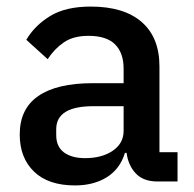

<svg xmlns="http://www.w3.org/2000/svg" viewBox="-20 -552 589 584"><path d="M459 0Q416 0 393 -24.5Q370 -49 365 -87H360Q345 -38 305 -13Q265 12 208 12Q127 12 83.5 -30Q40 -72 40 -143Q40 -221 96.5 -260Q153 -299 262 -299H356V-343Q356 -391 330 -417Q304 -443 249 -443Q203 -443 174 -423Q145 -403 125 -372L60 -431Q86 -475 133 -503.5Q180 -532 256 -532Q357 -532 411 -485Q465 -438 465 -350V-89H520V0ZM239 -71Q290 -71 323 -93.5Q356 -116 356 -154V-229H264Q151 -229 151 -159V-141Q151 -106 174.5 -88.5Q198 -71 239 -71Z"/></svg>

Font: IBM Plex Thai Medium
Style: Regular
Weight: 500
Designer: Mike Abbink, Paul van der Laan, Pieter van Rosmalen, Ben Mitchell, Mark Frömberg
Foundry: Bold Monday
Version: Version 1.0